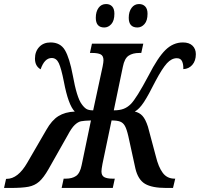

<svg xmlns="http://www.w3.org/2000/svg" viewBox="-66 -930 989 950"><path d="M-36 -45H-33Q23 -45 69 -125L163 -287Q190 -335 223 -355.5Q256 -376 304 -378Q272 -410 250 -526Q237 -592 225 -617.5Q213 -643 190 -643Q154 -643 135 -587Q107 -603 107 -640Q107 -675 128 -697.5Q149 -720 184 -720Q233 -720 255.5 -681.5Q278 -643 294 -558Q314 -447 338 -415Q350 -398 361.5 -391Q373 -384 395 -384L442 -602Q446 -622 446 -632Q446 -654 432 -661Q418 -668 390 -668H379L389 -714H643L633 -668H623Q591 -668 570.5 -654.5Q550 -641 542 -600L497 -384Q526 -384 545.5 -391.5Q565 -399 581 -415Q609 -443 669 -556Q715 -646 753 -683Q791 -720 839 -720Q870 -720 886.5 -704Q903 -688 903 -662Q903 -629 885.5 -609Q868 -589 841 -588Q842 -611 835 -626.5Q828 -642 809 -642Q783 -642 760 -617Q737 -592 703 -528Q668 -458 645.5 -424Q623 -390 601 -378Q624 -373 639 -356.5Q654 -340 666 -303L705 -157Q718 -103 739.5 -74.5Q761 -46 798 -46H801L790 0H756Q686 0 651.5 -20.5Q617 -41 604 -96L569 -256Q561 -291 552 -307Q543 -323 528 -328.5Q513 -334 486 -334L441 -119Q436 -92 436 -82Q436 -61 450 -53.5Q464 -46 491 -46H502L492 0H239L249 -46H260Q291 -46 310.5 -59.5Q330 -73 338 -113L384 -334Q350 -333 335 -330Q320 -327 304 -312Q288 -297 269 -261L174 -93Q150 -51 128 -31.5Q106 -12 75 -6Q44 0 -16 0H-46ZM408 -842Q408 -872 421.5 -891Q435 -910 459 -910Q478 -910 489 -898Q500 -886 500 -862Q500 -828 485 -811Q470 -794 450 -794Q408 -794 408 -842ZM571 -842Q571 -872 585 -891Q599 -910 622 -910Q641 -910 652.5 -898Q664 -886 664 -862Q664 -828 649 -811Q634 -794 614 -794Q571 -794 571 -842Z"/></svg>

Font: Noto Serif CondSemiBold
Style: Italic
Weight: 600
Width: 3
Italic angle: -12°
Designer: Monotype Design Team
Foundry: Monotype Imaging Inc.
Version: Version 1.001